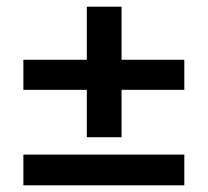

<svg xmlns="http://www.w3.org/2000/svg" viewBox="-20 -554 622 575"><path d="M240 -143V-285H50V-375H240V-534H344V-375H532V-285H344V-143ZM50 1V-91H532V1Z"/></svg>

Font: Lexend
Style: Regular
Weight: 400
Designer: Bonnie Shaver-Troup, Thomas Jockin
Foundry: Lexend
Version: Version 1.007; ttfautohint (v1.8.3)